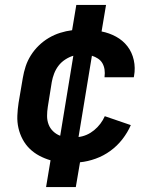

<svg xmlns="http://www.w3.org/2000/svg" viewBox="-20 -648 640 775"><path d="M166 107 184 -1Q160 -8 138.5 -19.5Q117 -31 100 -47.5Q83 -64 71.5 -85.5Q60 -107 54.5 -131Q49 -155 50 -181Q51 -207 55 -233L72 -333Q76 -357 83.5 -380Q91 -403 104.5 -424.5Q118 -446 136.5 -464Q155 -482 177 -495Q199 -508 223 -515.5Q247 -523 271 -526L288 -628H408L390 -521Q421 -515 448.5 -500Q476 -485 494.5 -461Q513 -437 520 -405.5Q527 -374 521 -341Q521 -340 520.5 -338.5Q520 -337 520 -336H402Q402 -337 402 -337.5Q402 -338 402 -338Q404 -353 402 -367Q400 -381 393.5 -392.5Q387 -404 375.5 -411.5Q364 -419 351 -423L297 -95Q314 -97 330 -104Q346 -111 360 -122.5Q374 -134 385 -148.5Q396 -163 403 -179L508 -143Q495 -113 474 -86Q453 -59 425.5 -39Q398 -19 366 -7.5Q334 4 303 7L286 107ZM223 -100 276 -423Q259 -418 243 -407.5Q227 -397 216 -382.5Q205 -368 198.5 -351Q192 -334 189 -317L173 -217Q170 -198 170 -180Q170 -162 176 -146Q182 -130 194.5 -118Q207 -106 223 -100Z"/></svg>

Font: Iosevka SS04 Extended
Style: Bold Italic
Weight: 700
Width: 7
Italic angle: -9°
Monospace: yes
Designer: Belleve Invis
Foundry: Belleve Invis
Version: Version 19.0.0; ttfautohint (v1.8.4)